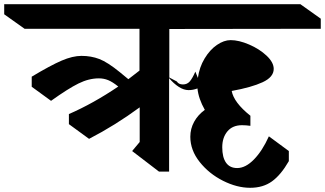

<svg xmlns="http://www.w3.org/2000/svg" viewBox="-114 -806 1547 914"><path d="M692 -437 728 -418Q736 -404 757 -404Q777 -404 789.5 -418.5Q802 -433 816 -465L828 -435Q835 -486 860 -527.5Q885 -569 918.5 -592Q952 -615 984 -615Q1023 -615 1072 -594Q1121 -573 1155 -541Q1189 -509 1189 -478Q1189 -439 1136 -414.5Q1083 -390 989 -373Q999 -318 1078 -255V-207Q1057 -210 1038 -210Q993 -210 968.5 -180.5Q944 -151 944 -105Q944 -57 962 -31.5Q980 -6 1015 -6Q1055 -6 1095 -47Q1135 -88 1166 -157L1261 -87V-39Q1223 27 1180.5 57.5Q1138 88 1077 88Q1014 88 947.5 54.5Q881 21 836.5 -35Q792 -91 792 -155Q792 -193 810 -226Q828 -259 861 -283Q831 -336 826 -385Q805 -377 784 -377Q761 -377 737 -392.5Q713 -408 691 -434V11H643L515 -87L551 -130V-295Q434 -209 310 -145L214 -215V-263Q329 -313 449 -394Q422 -416 401 -424.5Q380 -433 357 -433Q309 -433 259.5 -408.5Q210 -384 129 -326L37 -393V-441Q127 -495 179.5 -517.5Q232 -540 274 -540Q320 -540 359 -525Q398 -510 457 -462L497 -429Q524 -449 550 -470V-669H3L-94 -738V-786H1316L1413 -717V-669L692 -668Z"/></svg>

Font: Inknut Antiqua SemiBold
Style: Regular
Weight: 600
Designer: Claus Eggers Sørensen
Foundry: Claus Eggers Sørensen
Version: Version 1.003; ttfautohint (v1.8.2) -l 8 -r 50 -G 200 -x 14 